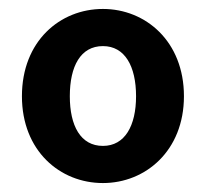

<svg xmlns="http://www.w3.org/2000/svg" viewBox="-20 -832 460 429"><path d="M210 -423C305 -423 391 -495 391 -617C391 -740 305 -812 210 -812C114 -812 29 -740 29 -617C29 -495 114 -423 210 -423ZM210 -506C160 -506 136 -551 136 -617C136 -684 160 -729 210 -729C259 -729 284 -684 284 -617C284 -551 259 -506 210 -506Z"/></svg>

Font: Noto Sans Japanese Bold
Style: Bold
Weight: 700
Designer: Ryoko NISHIZUKA (kana & ideographs); Paul D. Hunt (Latin, Greek & Cyrillic); Wenlong ZHANG (bopomofo); Sandoll Communica
Foundry: Adobe Systems Incorporated
Version: Version 1.000;PS 1;hotconv 1.0.78;makeotf.lib2.5.61930